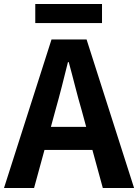

<svg xmlns="http://www.w3.org/2000/svg" viewBox="-24 -938 689 958"><path d="M152 -823H485V-918H152ZM-4 0H146L198 -190H437L489 0H645L408 -741H233ZM230 -305 252 -386C274 -463 295 -547 315 -628H319C341 -549 361 -463 384 -386L406 -305Z"/></svg>

Font: Noto Sans JP
Style: Bold
Weight: 700
Designer: Ryoko NISHIZUKA 西塚涼子 (kana, bopomofo & ideographs); Paul D. Hunt (Latin, Greek & Cyrillic); Sandoll Communications 산돌커뮤니
Foundry: Adobe
Version: Version 2.004;hotconv 1.0.118;makeotfexe 2.5.65603